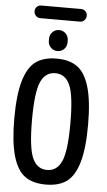

<svg xmlns="http://www.w3.org/2000/svg" viewBox="-67 -1087 633 1139"><g transform="rotate(5 250.0 -518.0)"><path d="M336.9 -591.8Q309.6 -653.3 250 -653.3Q190.4 -653.3 163.1 -591.8Q135.7 -530.3 135.7 -365.2Q135.7 -200.2 163.1 -138.7Q190.4 -77.1 250 -77.1Q309.6 -77.1 336.9 -138.7Q364.3 -200.2 364.3 -365.2Q364.3 -530.3 336.9 -591.8ZM374 -23.9Q327.1 9.8 250 9.8Q172.9 9.8 126 -23.9Q79.1 -57.6 54.7 -140.6Q30.3 -223.6 30.3 -364.7Q30.3 -505.9 54.7 -588.9Q79.1 -671.9 126 -706.1Q172.9 -740.2 250 -740.2Q327.1 -740.2 374 -706.1Q420.9 -671.9 445.3 -588.9Q469.7 -505.9 469.7 -364.7Q469.7 -223.6 445.3 -140.6Q420.9 -57.6 374 -23.9ZM368.2 -970.7H131.8Q116.2 -970.7 105.5 -981.9Q94.7 -993.2 94.7 -1009.3Q94.7 -1025.4 105.5 -1035.6Q116.2 -1045.9 131.8 -1045.9H368.2Q383.8 -1045.9 394.5 -1035.6Q405.3 -1025.4 405.3 -1009.3Q405.3 -993.2 394.5 -981.9Q383.8 -970.7 368.2 -970.7ZM194.3 -853.5Q194.3 -877 210.4 -893.6Q226.6 -910.2 250 -910.2Q273.4 -910.2 289.6 -893.6Q305.7 -877 305.7 -853.5V-840.8Q305.7 -817.4 289.6 -801.3Q273.4 -785.2 250 -785.2Q226.6 -785.2 210.4 -801.8Q194.3 -818.4 194.3 -840.8Z"/></g></svg>

Font: Rounded-X Mgen+ 1mn medium
Style: Regular
Weight: 500
Designer: [Source Han Sans]
Ryoko NISHIZUKA  (kana & ideographs); Paul D. Hunt (Latin, Greek & Cyrillic); Wenlong ZHANG  (bopomofo
Version: Version 1.059.20150602